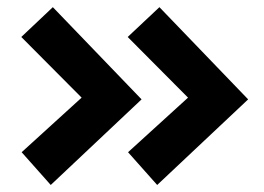

<svg xmlns="http://www.w3.org/2000/svg" viewBox="-20 -529 743 541"><path d="M40 -424.8 128.9 -508.8 378.9 -249 123 -7.8 41 -100.1 210 -253.9ZM339.8 -424.8 429.2 -508.8 679.2 -249 422.9 -7.8 340.8 -100.1 509.8 -253.9Z"/></svg>

Font: Righteous
Style: Regular
Weight: 400
Version: Version 1.000